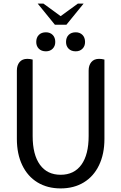

<svg xmlns="http://www.w3.org/2000/svg" viewBox="-20 -1038 676 1070"><path d="M74 -264V-645Q74 -674 89 -692Q104 -710 132 -710Q147 -710 162 -706V-280Q162 -176 202.5 -120Q243 -64 318 -64Q393 -64 433.5 -120Q474 -176 474 -280V-645Q474 -674 489 -692Q504 -710 532 -710Q547 -710 562 -706V-264Q562 -180 532 -117.5Q502 -55 447 -21.5Q392 12 318 12Q244 12 189 -21.5Q134 -55 104 -117.5Q74 -180 74 -264ZM190 -1018H222L318 -948L414 -1018H446L350 -900H286ZM182 -804Q182 -829 196.5 -843.5Q211 -858 236 -858Q259 -858 273.5 -843.5Q288 -829 288 -804Q288 -781 273.5 -766.5Q259 -752 236 -752Q211 -752 196.5 -766.5Q182 -781 182 -804ZM348 -804Q348 -829 362.5 -843.5Q377 -858 402 -858Q425 -858 439.5 -843.5Q454 -829 454 -804Q454 -781 439.5 -766.5Q425 -752 402 -752Q377 -752 362.5 -766.5Q348 -781 348 -804Z"/></svg>

Font: Thasadith
Style: Bold
Weight: 700
Designer: Cadson Demak Co.,Ltd.
Foundry: Cadson Demak Co.,Ltd.
Version: Version 1.000; ttfautohint (v1.6)